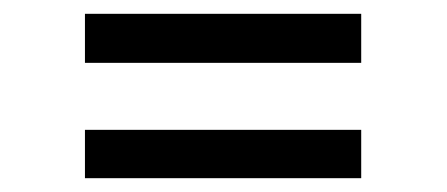

<svg xmlns="http://www.w3.org/2000/svg" viewBox="-20 -420 647 278"><path d="M103 -329V-400H503V-329ZM103 -162V-232H503V-162Z"/></svg>

Font: Piazzolla SC Medium
Style: Regular
Weight: 500
Designer: Juan Pablo del Peral
Foundry: Huerta Tipografica
Version: Version 1.330